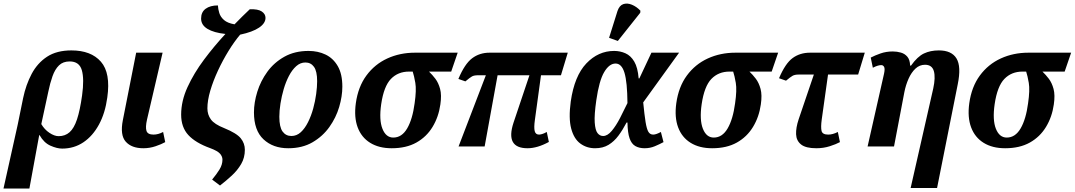

<svg xmlns="http://www.w3.org/2000/svg" viewBox="-85 -837 6140 1097"><path d="M47 -276Q63 -353 96 -415Q129 -477 184 -513Q239 -549 323 -549Q435 -549 491.5 -484.5Q548 -420 528 -280Q516 -191 480.5 -125.5Q445 -60 391.5 -24Q338 12 270 12Q241 12 203.5 -4.5Q166 -21 141 -65H139L83 240H-65L16 -124ZM250 -59Q287 -59 312.5 -81.5Q338 -104 355 -155Q372 -206 384 -292Q397 -386 382.5 -436Q368 -486 313 -486Q275 -486 252 -463.5Q229 -441 215 -401.5Q201 -362 191 -313L151 -128Q169 -97 197.5 -78Q226 -59 250 -59Z M734 10Q667 10 633.5 -27.5Q600 -65 617 -151L693 -536H844L755 -154Q745 -110 752 -89Q759 -68 792 -68Q819 -68 847 -83L859 -25Q838 -13 804 -1.5Q770 10 734 10Z M1172 223 1127 189Q1152 159 1169 131.5Q1186 104 1186 75Q1186 57 1172 41Q1158 25 1115 9Q1032 -21 991 -65.5Q950 -110 950 -182Q950 -260 986.5 -339.5Q1023 -419 1080.5 -496Q1138 -573 1203 -643Q1137 -650 1100.5 -672Q1064 -694 1064 -731Q1064 -768 1090 -787Q1116 -806 1160 -806Q1161 -785 1168 -762.5Q1175 -740 1195 -722.5Q1215 -705 1255 -698Q1277 -721 1299 -742.5Q1321 -764 1342 -784Q1389 -786 1410.5 -771.5Q1432 -757 1432 -735Q1432 -704 1395 -679Q1358 -654 1287 -639Q1254 -600 1221 -546.5Q1188 -493 1160.5 -434Q1133 -375 1116.5 -319Q1100 -263 1100 -218Q1100 -182 1120 -154.5Q1140 -127 1196 -105Q1267 -76 1290.5 -47Q1314 -18 1314 19Q1314 64 1293 100Q1272 136 1239.5 166Q1207 196 1172 223Z M1562 10Q1475 10 1420.5 -41Q1366 -92 1366 -195Q1366 -251 1385 -312.5Q1404 -374 1442.5 -427Q1481 -480 1540 -513Q1599 -546 1678 -546Q1732 -546 1775.5 -525Q1819 -504 1845 -459Q1871 -414 1871 -342Q1871 -287 1853 -226Q1835 -165 1797 -111.5Q1759 -58 1700.5 -24Q1642 10 1562 10ZM1580 -60Q1610 -60 1633.5 -81.5Q1657 -103 1675 -139Q1693 -175 1704.5 -217Q1716 -259 1721.5 -300Q1727 -341 1727 -373Q1727 -430 1709 -455Q1691 -480 1660 -480Q1631 -480 1607.5 -459Q1584 -438 1566 -403.5Q1548 -369 1536 -328Q1524 -287 1517.5 -245.5Q1511 -204 1511 -170Q1511 -111 1529.5 -85.5Q1548 -60 1580 -60Z M2153 10Q2080 10 2030 -21Q1980 -52 1958.5 -109.5Q1937 -167 1948 -247Q1961 -341 2008.5 -405.5Q2056 -470 2128 -503Q2200 -536 2286 -536H2530L2493 -428H2366Q2385 -410 2402.5 -387Q2420 -364 2429.5 -329Q2439 -294 2431 -240Q2421 -169 2386.5 -112Q2352 -55 2294 -22.5Q2236 10 2153 10ZM2162 -51Q2211 -51 2241.5 -103.5Q2272 -156 2284 -247Q2295 -323 2288 -363.5Q2281 -404 2273 -428H2252Q2189 -428 2148.5 -386Q2108 -344 2093 -242Q2080 -152 2100 -101.5Q2120 -51 2162 -51Z M2535 0 2691 -407H2646Q2624 -407 2612 -400.5Q2600 -394 2574 -372L2534 -386Q2570 -472 2612.5 -504Q2655 -536 2712 -536H3159L3120 -407H3006L2971 -151Q2965 -108 2970 -88Q2975 -68 2995 -68Q3001 -68 3012 -71Q3023 -74 3039 -83L3051 -26Q2985 10 2929 10Q2801 10 2849 -136L2940 -407H2758L2684 0Z M3315 10Q3267 10 3230.5 -17Q3194 -44 3178.5 -102.5Q3163 -161 3176 -257Q3197 -403 3265 -474.5Q3333 -546 3424 -546Q3458 -546 3488.5 -532.5Q3519 -519 3539 -485Q3559 -451 3564 -389H3568L3637 -536H3795L3590 -252Q3597 -180 3603.5 -140Q3610 -100 3619.5 -84Q3629 -68 3647 -68Q3656 -68 3667 -72Q3678 -76 3691 -83L3706 -25Q3684 -13 3656.5 -1.5Q3629 10 3598 10Q3567 10 3545 -2.5Q3523 -15 3512 -47Q3501 -79 3500 -137H3495Q3473 -95 3448.5 -62Q3424 -29 3392 -9.5Q3360 10 3315 10ZM3361 -60Q3386 -60 3410.5 -89.5Q3435 -119 3457.5 -162.5Q3480 -206 3500 -248Q3499 -368 3483 -421Q3467 -474 3432 -474Q3396 -474 3367 -425Q3338 -376 3322 -264Q3310 -181 3313 -137Q3316 -93 3329 -76.5Q3342 -60 3361 -60ZM3445 -603 3395 -621 3443 -774Q3454 -806 3476.5 -813.5Q3499 -821 3525.5 -810Q3552 -799 3574 -776L3573 -764Z M3984 10Q3911 10 3861 -21Q3811 -52 3789.5 -109.5Q3768 -167 3779 -247Q3792 -341 3839.5 -405.5Q3887 -470 3959 -503Q4031 -536 4117 -536H4361L4324 -428H4197Q4216 -410 4233.5 -387Q4251 -364 4260.5 -329Q4270 -294 4262 -240Q4252 -169 4217.5 -112Q4183 -55 4125 -22.5Q4067 10 3984 10ZM3993 -51Q4042 -51 4072.5 -103.5Q4103 -156 4115 -247Q4126 -323 4119 -363.5Q4112 -404 4104 -428H4083Q4020 -428 3979.5 -386Q3939 -344 3924 -242Q3911 -152 3931 -101.5Q3951 -51 3993 -51Z M4579 10Q4519 10 4492 -11.5Q4465 -33 4463.5 -70Q4462 -107 4478 -155L4565 -411H4478Q4456 -411 4443.5 -404Q4431 -397 4406 -376L4366 -390Q4402 -475 4444 -505.5Q4486 -536 4543 -536H4856L4818 -411H4646L4610 -154Q4604 -110 4609 -89Q4614 -68 4647 -68Q4673 -68 4702 -83L4714 -25Q4692 -13 4656 -1.5Q4620 10 4579 10Z M5118 237 5247 -331Q5261 -395 5250.5 -431Q5240 -467 5200 -467Q5169 -467 5145.5 -445Q5122 -423 5106 -387Q5090 -351 5082 -310L5023 0H4872L4966 -416Q4972 -444 4966.5 -454.5Q4961 -465 4950 -465Q4931 -465 4902 -450L4890 -508Q4913 -520 4945.5 -531.5Q4978 -543 5016 -543Q5040 -543 5062.5 -536.5Q5085 -530 5099.5 -512.5Q5114 -495 5115 -462H5120Q5157 -514 5194 -531.5Q5231 -549 5279 -549Q5352 -549 5380 -503Q5408 -457 5387 -355L5269 237Z M5658 10Q5585 10 5535 -21Q5485 -52 5463.5 -109.5Q5442 -167 5453 -247Q5466 -341 5513.5 -405.5Q5561 -470 5633 -503Q5705 -536 5791 -536H6035L5998 -428H5871Q5890 -410 5907.5 -387Q5925 -364 5934.5 -329Q5944 -294 5936 -240Q5926 -169 5891.5 -112Q5857 -55 5799 -22.5Q5741 10 5658 10ZM5667 -51Q5716 -51 5746.5 -103.5Q5777 -156 5789 -247Q5800 -323 5793 -363.5Q5786 -404 5778 -428H5757Q5694 -428 5653.5 -386Q5613 -344 5598 -242Q5585 -152 5605 -101.5Q5625 -51 5667 -51Z"/></svg>

Font: Noto Serif SemiCondensed
Style: Bold Italic
Weight: 700
Width: 4
Italic angle: -12°
Designer: Monotype Design Team
Foundry: Monotype Imaging Inc.
Version: Version 2.014